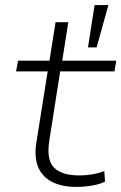

<svg xmlns="http://www.w3.org/2000/svg" viewBox="-20 -725 476 753"><path d="M279 8Q223 8 184.5 -11.5Q146 -31 130 -69Q114 -107 122 -162L167 -445H43L51 -487H174L198 -638H248L224 -487H436L429 -445H216L173 -171Q162 -97 192.5 -67Q223 -37 291 -37Q316 -37 340.5 -41Q365 -45 389 -54L392 -13Q374 -3 342.5 2.5Q311 8 279 8ZM325 -539 351 -705H405L359 -539Z"/></svg>

Font: Nunito Sans 10pt Expanded ExtraLight
Style: Italic
Weight: 250
Width: 7
Italic angle: -9°
Designer: Vernon Adams
Foundry: Vernon Adams
Version: Version 3.101;gftools[0.9.27]